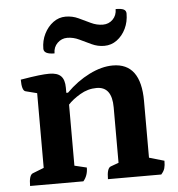

<svg xmlns="http://www.w3.org/2000/svg" viewBox="-51 -739 727 786"><g transform="rotate(-5 313.0 -345.5)"><path d="M41 0Q41 -45 57 -51L103 -69V-376L56 -388Q41 -392 41 -437Q89 -445 115 -448Q141 -451 159 -451Q192 -451 207 -436Q222 -421 222 -388V-367H229Q273 -411 324 -436.5Q375 -462 421 -462Q536 -462 536 -306V-73L598 -55Q598 -36 594.5 -24Q591 -12 580 0H361Q361 -45 377 -51L410 -63V-291Q410 -376 347 -376Q311 -376 279 -357Q247 -338 229 -318V-67L279 -55Q279 -22 260 0ZM245 -591Q222 -591 205 -574.5Q188 -558 188 -532Q144 -532 144 -555Q144 -588 158 -616Q172 -644 195 -661Q218 -678 246 -678Q274 -678 298.5 -666.5Q323 -655 347 -643.5Q371 -632 396 -632Q420 -632 436.5 -648.5Q453 -665 453 -691Q476 -691 486 -686Q496 -681 496 -669Q496 -635 482.5 -607Q469 -579 446 -562Q423 -545 394 -545Q367 -545 342.5 -556.5Q318 -568 294 -579.5Q270 -591 245 -591Z"/></g></svg>

Font: Petrona
Style: Bold
Weight: 700
Designer: Ringo R. Seeber
Foundry: Ringo R. Seeber
Version: Version 2.001; ttfautohint (v1.8.3)